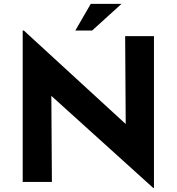

<svg xmlns="http://www.w3.org/2000/svg" viewBox="-20 -919 893 970"><path d="M753.9 30.3 196.3 -473.6 239.3 -450.2 242.2 0H94.7V-764.6H100.6L647.5 -262.7L615.2 -277.3L612.3 -736.3H757.8V30.3ZM593.8 -899.4 445.3 -764.6H360.4L438.5 -899.4Z"/></svg>

Font: Josefin Sans CFJ
Style: Bold
Weight: 700
Designer: Santiago Orozco
Foundry: Typemade
Version: Version 2.001